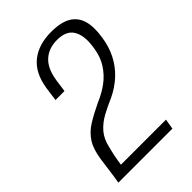

<svg xmlns="http://www.w3.org/2000/svg" viewBox="-184 -668 741 741"><g transform="rotate(-45 186.5 -297.5)"><path d="M11 0Q16 -28 19.5 -55.5Q23 -83 27 -111Q34 -160 52.5 -188.5Q71 -217 102 -236Q133 -255 175 -275Q209 -289 237.5 -310Q266 -331 285.5 -361Q305 -391 311 -430L313 -444Q320 -496 301.5 -526.5Q283 -557 233 -557Q187 -557 158 -530Q129 -503 121 -447L114 -397H65L73 -455Q84 -526 127 -560.5Q170 -595 239 -595Q292 -595 321.5 -577.5Q351 -560 361 -526Q371 -492 363 -441Q357 -398 339 -362Q321 -326 292 -298.5Q263 -271 224 -252Q191 -238 161.5 -222Q132 -206 111.5 -182.5Q91 -159 83 -122Q78 -103 74 -83Q70 -63 67 -42H313L306 0Z"/></g></svg>

Font: Alumni Sans Thin Light
Style: Italic
Weight: 300
Italic angle: -8°
Version: Version 1.016